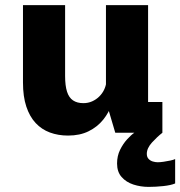

<svg xmlns="http://www.w3.org/2000/svg" viewBox="-20 -520 706 752"><path d="M246.5 11Q208 11 175.5 -1Q143 -13 119.5 -38.2Q96 -63.5 83 -102.8Q70 -142 70 -197V-500H235V-222.5Q235 -184.5 242.5 -161Q250 -137.5 266 -126.8Q282 -116 306.5 -116Q325 -116 340.8 -123Q356.5 -130 368.5 -141.8Q380.5 -153.5 387.5 -168Q394.5 -182.5 396.5 -198L429 -180Q429 -146.5 418 -113Q407 -79.5 384.2 -51.2Q361.5 -23 327.2 -6Q293 11 246.5 11ZM431.5 0 395 -123.5V-500H560V-88L536 -120.5H616V0ZM666 103V198.5Q650 205.5 619.8 208.8Q589.5 212 562 212Q531 212 502.5 202.8Q474 193.5 456.2 173.2Q438.5 153 438.5 120.5Q438.5 91 450.2 67Q462 43 477.8 25.8Q493.5 8.5 506 0H616Q595.5 16 575.2 38.2Q555 60.5 555 82.5Q555 95 561.8 102.2Q568.5 109.5 578.5 112.5Q588.5 115.5 598 115.5Q607 115.5 620.8 113.5Q634.5 111.5 647.2 108.8Q660 106 666 103Z"/></svg>

Font: Trispace Thin
Style: Bold
Weight: 700
Version: Version 1.210